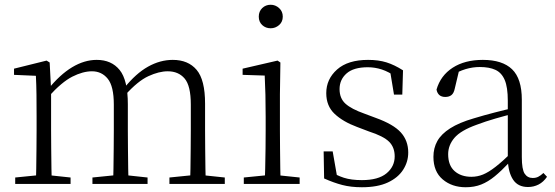

<svg xmlns="http://www.w3.org/2000/svg" viewBox="-20 -774 2335 808"><path d="M44 0V-27L154 -38H174L277 -27V0ZM131 0Q132 -24 132.5 -64.5Q133 -105 133.5 -149Q134 -193 134 -226V-282Q134 -333 133.5 -375.5Q133 -418 131 -455L39 -459V-485L176 -519L189 -511L195 -396V-393V-226Q195 -193 195.5 -149Q196 -105 196.5 -64.5Q197 -24 198 0ZM369 0V-27L478 -38H499L601 -27V0ZM456 0Q457 -24 457.5 -64Q458 -104 458.5 -148Q459 -192 459 -226V-334Q459 -411 433.5 -442.5Q408 -474 367 -474Q329 -474 284.5 -451.5Q240 -429 184 -367L173 -398H182Q232 -460 283.5 -491Q335 -522 387 -522Q449 -522 483.5 -479.5Q518 -437 518 -335V-226Q518 -192 518.5 -148Q519 -104 519.5 -64Q520 -24 521 0ZM693 0V-27L802 -38H822L926 -27V0ZM779 0Q781 -24 781.5 -64Q782 -104 782.5 -148Q783 -192 783 -226V-334Q783 -413 757 -443.5Q731 -474 686 -474Q649 -474 604.5 -453.5Q560 -433 507 -374L495 -404H503Q552 -465 603 -493.5Q654 -522 707 -522Q772 -522 807.5 -480Q843 -438 843 -338V-226Q843 -192 843.5 -148Q844 -104 844.5 -64Q845 -24 846 0Z M1006 0V-27L1117 -38H1136L1241 -27V0ZM1094 0Q1095 -24 1096 -64.5Q1097 -105 1097.5 -149Q1098 -193 1098 -226V-281Q1098 -332 1097 -375Q1096 -418 1094 -456L1001 -459V-485L1148 -519L1160 -511L1158 -377V-226Q1158 -193 1158.5 -149Q1159 -105 1159.5 -64.5Q1160 -24 1161 0ZM1119 -655Q1098 -655 1083.5 -668.5Q1069 -682 1069 -704Q1069 -726 1083.5 -740Q1098 -754 1119 -754Q1139 -754 1154.5 -740Q1170 -726 1170 -704Q1170 -682 1154.5 -668.5Q1139 -655 1119 -655Z M1503 14Q1457 14 1420.5 4.5Q1384 -5 1344 -23L1342 -137H1380L1401 -17L1369 -18V-54Q1396 -36 1427 -26Q1458 -16 1503 -16Q1572 -16 1606.5 -44.5Q1641 -73 1641 -116Q1641 -154 1617.5 -177.5Q1594 -201 1532 -221L1482 -240Q1423 -262 1388 -295Q1353 -328 1353 -382Q1353 -441 1398.5 -481.5Q1444 -522 1529 -522Q1573 -522 1606.5 -511.5Q1640 -501 1676 -478L1673 -376H1638L1620 -485L1647 -483V-450Q1616 -472 1587 -481.5Q1558 -491 1528 -491Q1468 -491 1438.5 -465Q1409 -439 1409 -399Q1409 -360 1434 -337.5Q1459 -315 1513 -296L1561 -278Q1636 -251 1667 -216.5Q1698 -182 1698 -132Q1698 -93 1676.5 -59.5Q1655 -26 1612 -6Q1569 14 1503 14Z M1940 14Q1882 14 1843 -19Q1804 -52 1804 -114Q1804 -151 1820.5 -180.5Q1837 -210 1874.5 -234Q1912 -258 1974 -276Q2017 -289 2061.5 -300.5Q2106 -312 2146 -321V-297Q2106 -287 2064.5 -275Q2023 -263 1986 -249Q1919 -225 1892.5 -194Q1866 -163 1866 -125Q1866 -78 1893 -54Q1920 -30 1964 -30Q1989 -30 2012.5 -39.5Q2036 -49 2065.5 -72Q2095 -95 2135 -134L2141 -89H2122Q2090 -55 2062 -32Q2034 -9 2005 2.5Q1976 14 1940 14ZM2202 13Q2160 13 2139.5 -17.5Q2119 -48 2117 -102V-106V-350Q2117 -407 2104 -437.5Q2091 -468 2065 -480Q2039 -492 1999 -492Q1969 -492 1939 -483Q1909 -474 1877 -454L1913 -482L1894 -402Q1890 -382 1880 -374Q1870 -366 1854 -366Q1823 -366 1817 -397Q1834 -456 1885 -489Q1936 -522 2012 -522Q2094 -522 2135 -482.5Q2176 -443 2176 -354V-113Q2176 -61 2188 -43Q2200 -25 2222 -25Q2235 -25 2245 -30Q2255 -35 2267 -46L2282 -30Q2267 -8 2246.5 2.5Q2226 13 2202 13Z"/></svg>

Font: Noto Serif SC ExtraLight ExtraLight
Style: Regular
Weight: 250
Version: Version 2.002-H1;hotconv 1.1.0;makeotfexe 2.6.0